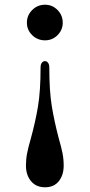

<svg xmlns="http://www.w3.org/2000/svg" viewBox="-20 -555 380 814"><path d="M94 -459Q94 -490 116.5 -512.5Q139 -535 171 -535Q202 -535 224 -512.5Q246 -490 246 -459Q246 -428 224 -406Q202 -384 171 -384Q139 -384 116.5 -406Q94 -428 94 -459ZM90 147Q90 120 95 94.5Q100 69 111 31Q130 -38 141 -103.5Q152 -169 152 -269Q152 -282 157.5 -289Q163 -296 171 -296Q178 -296 183.5 -289Q189 -282 189 -269Q189 -170 199.5 -105.5Q210 -41 229 31Q240 69 245 94.5Q250 120 250 147Q250 187 229.5 213Q209 239 171 239Q133 239 111.5 213Q90 187 90 147Z"/></svg>

Font: Shippori Mincho B1 ExtraBold
Style: Regular
Weight: 800
Designer: FONTDASU
Foundry: FONTDASU / Google Inc. / but / Adobe
Version: Version 3.110; ttfautohint (v1.8.3)